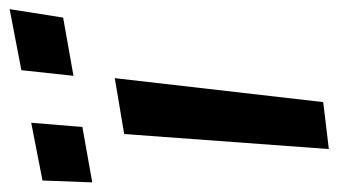

<svg xmlns="http://www.w3.org/2000/svg" viewBox="-284 -510 720 409"><g transform="rotate(-90 76.5 -306.0)"><path d="M63 22 114 -422 -5 -402 -37 34ZM10 -491 19 -600 -104 -576 -108 -470ZM243 -532 261 -646 131 -621 119 -510Z"/></g></svg>

Font: Gamestation Warped
Style: Italic
Weight: 400
Designer: Jonas Hecksher
Foundry: Jonas Hecksher, Playtypeª, e-types AS
Version: Version 1.003